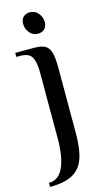

<svg xmlns="http://www.w3.org/2000/svg" viewBox="-135 -682 509 915"><g transform="rotate(-15 119.0 -224.5)"><path d="M69 -594Q69 -615 81.5 -627Q94 -639 115 -639Q138 -639 154.5 -620Q171 -601 171 -575Q171 -554 158.5 -542Q146 -530 125 -530Q102 -530 85.5 -549Q69 -568 69 -594ZM-8 170Q40 170 63.5 119Q87 68 87 -25V-350Q87 -401 73 -425.5Q59 -450 17 -450H-3V-470H87Q124 -470 142.5 -460.5Q161 -451 169 -426Q177 -401 177 -350V-25Q177 53 160.5 99.5Q144 146 104 168Q64 190 -8 190Z"/></g></svg>

Font: El Messiri
Style: Regular
Weight: 400
Designer: Mohamed Gaber
Foundry: Kief Type Foundry
Version: Version 2.006